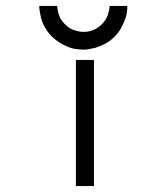

<svg xmlns="http://www.w3.org/2000/svg" viewBox="-20 -679 532 650"><path d="M113 -659H173Q175 -645 177 -636Q180 -625 186 -614Q190 -607 200 -597Q209.5 -587.5 219 -582Q227 -577.5 241 -574Q251.5 -571 263 -571Q275.5 -571 286 -574Q296.5 -577 307 -583Q316.5 -588.5 325 -597Q333.5 -605.5 339 -615Q344.5 -624.5 348 -639Q351 -649.5 351 -659H411Q411 -636 406 -621Q399.5 -601.5 391 -586Q381.5 -568.5 368 -555Q353.5 -540.5 338 -532Q321.5 -523 302 -517Q278 -511 265 -511Q243.5 -511 226 -515Q211.5 -518.5 190 -530Q173.5 -539 158 -553Q141 -570 134 -583Q123.5 -599.5 119 -619Q113 -643 113 -659ZM237 -476H298V-49H237Z"/></svg>

Font: IBM 3270 Semi-Condensed
Style: Condensed
Weight: 400
Monospace: yes
Version: Version 2.3.1